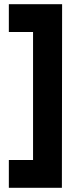

<svg xmlns="http://www.w3.org/2000/svg" viewBox="-20 -769 340 912"><path d="M22 -617V-749H275L274 123H22V-9H137V-617Z"/></svg>

Font: TypoPRO Titillium Maps
Style: 999 wt
Weight: 900
Designer: Campivisivi
Foundry: Accademia di Belle Arti di Urbino and students of MA course of Visual design
Version: Version 001.001